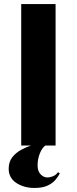

<svg xmlns="http://www.w3.org/2000/svg" viewBox="-20 -720 380 950"><path d="M85 -700H255V0H85ZM276 138Q269 152 255 169Q241 186 216 198Q191 210 151 210Q98 210 60.5 185Q23 160 23 115Q23 81 40.5 58.5Q58 36 84.5 21.5Q111 7 140 -2.5Q169 -12 192 -19L204 0Q188 12 177 39.5Q166 67 166 99Q166 127 181 142.5Q196 158 214 158Q228 158 242.5 152Q257 146 267 132Z"/></svg>

Font: Copperplate Sans CC
Style: Bold
Weight: 700
Designer: indestructible type*
Foundry: Cowboy Collective
Version: Version 1.000